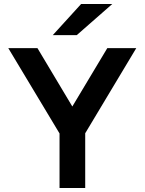

<svg xmlns="http://www.w3.org/2000/svg" viewBox="-20 -941 724 961"><path d="M278 0V-273L21.5 -700H167.5L342 -408L517 -700H662L406.5 -274V0ZM244 -765 386 -921H542L364 -765Z"/></svg>

Font: Overpass
Style: Bold
Weight: 700
Designer: Delve Withrington, Dave Bailey, Thomas Jockin
Foundry: Delve Fonts LLC
Version: Version 4.000; ttfautohint (v1.8.3)